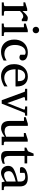

<svg xmlns="http://www.w3.org/2000/svg" viewBox="1416 -2164 761 3632"><g transform="rotate(90 1796.0 -347.5)"><path d="M320 -494C308 -494 296 -490 284 -483C247 -461 215 -423 188 -393V-482H147L23 -444V-411H95V-64C95 -52 85 -44 74 -43L25 -39V-1H275V-40L209 -43C198 -44 188 -52 188 -64V-345C205 -365 222 -380 239 -391C256 -402 272 -407 288 -407C314 -407 329 -394 342 -380H381V-479C364 -486 344 -494 320 -494Z M425 0H660V-39L609 -42C598 -43 588 -51 588 -63V-493H548L426 -455V-420H495V-63C495 -51 485 -43 474 -42L425 -39ZM486 -647C486 -612 513 -585 548 -585C583 -585 609 -612 609 -647C609 -682 583 -708 548 -708C513 -708 486 -682 486 -647Z M996 -51C969 -51 945 -56 924 -66C864 -96 830 -161 830 -250C830 -279 833 -306 840 -331C857 -394 895 -452 973 -452C989 -452 1004 -446 1015 -439V-352C1028 -344 1043 -335 1065 -335C1100 -335 1124 -358 1124 -394C1124 -410 1120 -424 1112 -437C1087 -476 1034 -494 969 -494C937 -494 906 -488 877 -477C788 -443 728 -361 728 -237C728 -201 733 -168 744 -137C774 -51 843 13 957 13C1027 13 1079 -11 1125 -36V-93C1088 -69 1050 -50 995 -50Z M1290 -261H1614C1615 -266 1615 -271 1615 -276V-289C1615 -412 1552 -494 1428 -494C1394 -494 1363 -488 1334 -476C1249 -440 1193 -356 1193 -235C1193 -193 1199 -156 1212 -125C1245 -46 1315 13 1424 13C1441 13 1458 11 1474 8C1528 -3 1573 -24 1614 -49V-110C1565 -78 1518 -48 1456 -48C1337 -48 1290 -139 1290 -261ZM1514 -327V-305H1294C1299 -380 1338 -444 1417 -444C1484 -444 1514 -394 1514 -327Z M2115 -437 2168 -443V-482H1993V-443L2038 -440C2047 -439 2056 -430 2052 -418L1929 -105L1817 -418C1813 -430 1823 -439 1832 -440L1880 -443V-482H1659V-443L1714 -437L1875 0H1940Z M2457 -56C2386 -56 2360 -98 2360 -169V-494H2320L2197 -455V-421H2267V-150C2267 -50 2307 12 2405 12C2420 12 2435 10 2450 5C2494 -8 2534 -32 2566 -56V1H2725V-38L2681 -41C2670 -42 2659 -50 2659 -62V-492H2618L2496 -453V-419H2566V-84C2536 -71 2502 -54 2459 -54Z M3009 -44C2946 -44 2929 -88 2929 -153V-432H3070V-482H2929V-603H2885L2840 -497L2772 -465V-432H2836V-100C2836 -22 2866 12 2943 12C2997 12 3041 -4 3077 -21V-61C3059 -51 3036 -44 3008 -44Z M3217 -129C3217 -163 3226 -181 3248 -199C3262 -210 3282 -221 3308 -232C3334 -243 3369 -254 3414 -265V-92C3379 -68 3333 -45 3291 -45C3244 -45 3217 -81 3217 -129ZM3348 -493C3295 -493 3244 -481 3207 -463C3173 -447 3140 -421 3140 -374C3140 -351 3155 -345 3177 -345H3250V-432C3266 -439 3294 -445 3321 -445C3386 -445 3414 -412 3414 -346V-303C3341 -287 3276 -271 3220 -247C3165 -224 3117 -196 3117 -121C3117 -44 3172 13 3246 13C3310 13 3368 -24 3414 -59L3427 0H3575V-39L3527 -42C3516 -43 3506 -51 3506 -63V-343C3506 -447 3454 -493 3348 -493Z"/></g></svg>

Font: Veleka
Style: Regular
Weight: 400
Designer: Stefan Peev, Context Ltd, 2016; SIL International, 1997-2014.
Foundry: Stefan Peev, Context Ltd, 2016
Version: Version 1.000